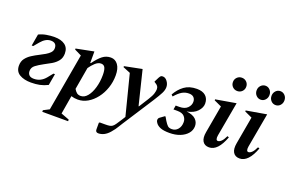

<svg xmlns="http://www.w3.org/2000/svg" viewBox="-114 -1130 2699 1789"><g transform="rotate(20 1236.0 -235.0)"><path d="M194 10Q125 10 80.5 -16.5Q36 -43 36 -101Q36 -143 57.5 -171.5Q79 -200 112 -221Q145 -242 179 -259Q209 -274 235.5 -289.5Q262 -305 278.5 -323.5Q295 -342 295 -366Q295 -421 237 -421Q186 -421 140 -366L99 -317H84L104 -433Q138 -450 178.5 -457Q219 -464 259 -464Q324 -464 362 -436Q400 -408 400 -352Q400 -308 376.5 -278.5Q353 -249 317.5 -228.5Q282 -208 247 -190Q206 -168 176 -145.5Q146 -123 146 -88Q146 -62 161 -47Q176 -32 208 -32Q275 -32 321 -87L364 -140H379L359 -26Q319 -6 280.5 2Q242 10 194 10Z M388 230V214L446 184L546 -386L477 -420V-430L649 -464H652V-351H658Q699 -408 735 -436Q771 -464 817 -464Q861 -464 888 -427Q915 -390 915 -322Q915 -257 894.5 -197Q874 -137 838 -90.5Q802 -44 756 -17Q710 10 658 10Q623 10 593 0L562 183L644 214V230ZM750 -380Q721 -380 693 -354Q665 -328 644 -297L606 -77Q618 -56 633 -43.5Q648 -31 672 -31Q709 -31 738 -66Q767 -101 784 -159.5Q801 -218 801 -286Q801 -331 790 -355.5Q779 -380 750 -380Z M946 240Q918 240 918 211V146L925 140H978Q1005 140 1021 137.5Q1037 135 1049 126.5Q1061 118 1074 99.5Q1087 81 1108 48L1132 10L1030 -390L957 -420V-430L1127 -464H1130L1213 -126H1217L1277 -221Q1304 -264 1311.5 -290Q1319 -316 1319 -332Q1319 -350 1311 -361.5Q1303 -373 1289 -381L1275 -390V-394L1297 -438Q1306 -454 1312 -459Q1318 -464 1331 -464Q1357 -464 1376.5 -437.5Q1396 -411 1396 -381Q1396 -352 1379.5 -319.5Q1363 -287 1326 -229L1127 79Q1112 102 1103 117.5Q1094 133 1083.5 147.5Q1073 162 1055 183Q1030 212 1002.5 226Q975 240 946 240Z M1567 10Q1509 10 1477 -3Q1445 -16 1430 -39Q1423 -49 1421.5 -54.5Q1420 -60 1420 -66Q1420 -73 1423.5 -80.5Q1427 -88 1435 -93L1475 -122H1482L1503 -86Q1521 -57 1535 -44Q1549 -31 1576 -31Q1612 -31 1635.5 -58.5Q1659 -86 1659 -130Q1659 -161 1638 -185Q1617 -209 1567 -209H1529L1536 -250H1572Q1625 -250 1652 -277Q1679 -304 1679 -338Q1679 -365 1663 -381.5Q1647 -398 1615 -398Q1577 -398 1546.5 -379.5Q1516 -361 1481 -321H1478L1465 -334Q1497 -392 1546 -428Q1595 -464 1670 -464Q1727 -464 1757.5 -436.5Q1788 -409 1788 -360Q1788 -320 1753 -282.5Q1718 -245 1651 -233Q1713 -226 1742 -198.5Q1771 -171 1771 -131Q1771 -90 1744 -58Q1717 -26 1671 -8Q1625 10 1567 10Z M2028 -573Q2000 -573 1981 -592Q1962 -611 1962 -639Q1962 -667 1981 -686Q2000 -705 2028 -705Q2056 -705 2075 -686Q2094 -667 2094 -639Q2094 -611 2075 -592Q2056 -573 2028 -573ZM1960 10Q1915 10 1895.5 -22.5Q1876 -55 1887 -115L1935 -386L1861 -420V-430L2059 -464H2062L2001 -124Q1993 -74 2018 -74Q2033 -74 2051 -91Q2069 -108 2087 -147L2103 -141Q2047 10 1960 10Z M2408 -572Q2381 -572 2362.5 -592Q2344 -612 2344 -641Q2344 -670 2362.5 -690Q2381 -710 2408 -710Q2435 -710 2453.5 -690Q2472 -670 2472 -641Q2472 -612 2453.5 -592Q2435 -572 2408 -572ZM2261 -572Q2234 -572 2215 -592Q2196 -612 2196 -641Q2196 -670 2215 -690Q2234 -710 2261 -710Q2287 -710 2305.5 -690Q2324 -670 2324 -641Q2324 -612 2305.5 -592Q2287 -572 2261 -572ZM2263 10Q2218 10 2198.5 -22.5Q2179 -55 2190 -115L2238 -386L2164 -420V-430L2362 -464H2365L2304 -124Q2296 -74 2321 -74Q2336 -74 2354 -91Q2372 -108 2390 -147L2406 -141Q2350 10 2263 10Z"/></g></svg>

Font: Spectral SemiBold
Style: Italic
Weight: 600
Italic angle: -10°
Designer: Jean-Baptiste Levee
Foundry: Production Type
Version: Version 2.001